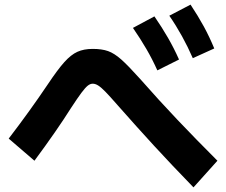

<svg xmlns="http://www.w3.org/2000/svg" viewBox="-20 -812 978 830"><path d="M488.3 -357.4Q454.6 -396 435.8 -415.3Q417 -434.6 404.5 -442.4Q392.1 -450.2 380.9 -450.2Q370.1 -450.2 359.4 -441.7Q348.6 -433.1 332 -410.9Q315.4 -388.7 286.1 -343.8Q226.1 -248.5 128.9 -117.2L17.6 -212.9Q108.9 -332 186.5 -447.3Q229.5 -511.7 258.3 -543.7Q287.1 -575.7 314.7 -588.1Q342.3 -600.6 380.9 -600.6Q420.4 -600.6 447.3 -591.1Q474.1 -581.5 504.2 -554.9Q534.2 -528.3 585.9 -470.7Q667 -378.4 747.3 -293.9Q827.6 -209.5 919.9 -117.2L816.4 -2Q719.2 -102.1 645.8 -182.1Q572.3 -262.2 488.3 -357.4ZM554.7 -691.4 647.5 -741.2Q680.7 -692.9 706.3 -648.4Q731.9 -604 753.9 -554.7L660.2 -507.8Q638.7 -555.7 613 -599.9Q587.4 -644 554.7 -691.4ZM711.9 -744.1 803.7 -792Q836.4 -742.7 861.1 -697.5Q885.7 -652.3 906.2 -602.5L813.5 -560.5Q770.5 -659.2 711.9 -744.1Z"/></svg>

Font: Pretendard JP ExtraBold
Style: Regular
Weight: 800
Designer: Base glyphs from Inter by Rasmus Andersson; Hangeul glyphs from Noto Sans CJK(Source Han Sans) by Jang Soo-young and Kan
Foundry: Kil Hyung-jin
Version: Version 1.309